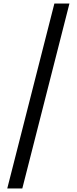

<svg xmlns="http://www.w3.org/2000/svg" viewBox="-20 -820 433 1084"><path d="M21 244 287 -800H372L106 244Z"/></svg>

Font: malayalam115
Style: Regular
Weight: 400
Designer: Jelle Bosma - Monotype Design Team
Foundry: Monotype Imaging Inc.
Version: Version 2.103